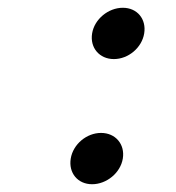

<svg xmlns="http://www.w3.org/2000/svg" viewBox="-20 -469 454 494"><path d="M217 -383C211 -346 236 -317 273 -317C310 -317 345 -346 351 -383C357 -420 333 -449 296 -449C259 -449 223 -420 217 -383ZM162 -61C156 -24 180 5 217 5C254 5 290 -24 296 -61C302 -98 277 -127 240 -127C203 -127 168 -98 162 -61Z"/></svg>

Font: Charger Monospace
Style: Regular
Weight: 400
Designer: Jasper
Foundry: Cannot Into Space Fonts
Version: Version 0.980